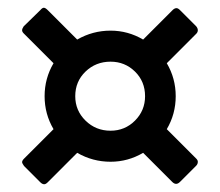

<svg xmlns="http://www.w3.org/2000/svg" viewBox="-20 -530 568 495"><path d="M94 -55Q89 -55 84 -60L42 -102Q37 -109 37 -112Q37 -116 42 -121L118 -197Q95 -236 95 -282Q95 -328 118 -367L41 -444Q37 -448 37 -452Q37 -456 41 -462L84 -504Q89 -510 93 -510Q97 -510 103 -504L179 -428Q219 -451 265 -451Q310 -451 349 -428L425 -504Q430 -509 435 -509Q439 -509 444 -504L486 -462Q490 -457 490 -452Q490 -447 486 -443L410 -367Q433 -328 433 -282Q433 -236 410 -197L486 -121Q490 -117 490 -113Q490 -107 486 -103L444 -61Q439 -56 434 -56Q429 -56 424 -61L349 -136Q310 -113 265 -113Q219 -113 179 -136L103 -60Q98 -55 94 -55ZM265 -193Q302 -193 328 -219Q354 -245 354 -282Q354 -320 328 -345.5Q302 -371 265 -371Q227 -371 200.5 -345.5Q174 -320 174 -282Q174 -245 200.5 -219Q227 -193 265 -193Z"/></svg>

Font: Young Serif
Style: Regular
Weight: 400
Designer: Bastien Sozeau
Foundry: NBR — Bastien Sozeau
Version: Version 3.004; ttfautohint (v1.8.4.7-5d5b);gftools[0.9.33]